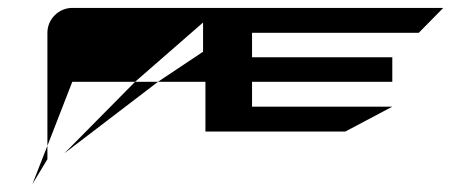

<svg xmlns="http://www.w3.org/2000/svg" viewBox="-20 -763 1162 486"><path d="M62 -297 100 -360V-394ZM100 -394V-680C100 -715 129 -743 163 -743H1102L1040 -680H618V-618H973V-556H618V-493H973L854 -430H500V-556H380L494 -632V-706L322 -556H163ZM143 -375 380 -556H322Z"/></svg>

Font: bitstorm
Style: ultext
Weight: 400
Version: Version 0.2